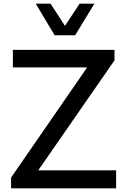

<svg xmlns="http://www.w3.org/2000/svg" viewBox="-20 -1020 690 1040"><path d="M275.9 -829.1 173.8 -1000H253.9L332 -879.9L411.1 -1000H491.2L387.2 -829.1ZM608.9 -97.2V0H40V-58.1L452.1 -654.8H49.8V-750H600.1V-692.9L187 -97.2Z"/></svg>

Font: Oakes Grotesk
Style: Medium
Weight: 500
Designer: Samuel Oakes
Foundry: Samuel Oakes
Version: Version 1.0 | wf-rip DC20170320